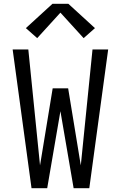

<svg xmlns="http://www.w3.org/2000/svg" viewBox="-20 -997 640 1017"><path d="M147 0 47 -735H130L192 -121L259 -529H341L408 -121L470 -735H553L453 0H370L300 -408L230 0ZM177 -795 117 -848 258 -977H342L483 -848L423 -795L300 -930Z"/></svg>

Font: Iosevka SS04 Extended
Style: Regular
Weight: 400
Width: 7
Monospace: yes
Designer: Belleve Invis
Foundry: Belleve Invis
Version: Version 19.0.0; ttfautohint (v1.8.4)